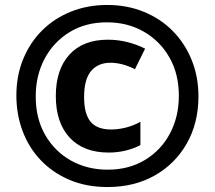

<svg xmlns="http://www.w3.org/2000/svg" viewBox="-20 -744 865 774"><path d="M413 10Q328 10 260 -19Q192 -48 144 -98.5Q96 -149 71 -216Q46 -283 46 -359Q46 -439 73.5 -506Q101 -573 150.5 -622Q200 -671 267 -697.5Q334 -724 412 -724Q492 -724 559.5 -696.5Q627 -669 676 -619.5Q725 -570 752.5 -502.5Q780 -435 780 -355Q780 -249 733.5 -166.5Q687 -84 604.5 -37Q522 10 413 10ZM414 -60Q500 -60 565 -99.5Q630 -139 665.5 -206.5Q701 -274 701 -358Q701 -446 663 -512.5Q625 -579 559.5 -616.5Q494 -654 411 -654Q325 -654 260.5 -614.5Q196 -575 160 -507.5Q124 -440 124 -355Q124 -266 162.5 -199.5Q201 -133 266.5 -96.5Q332 -60 414 -60ZM418 -129Q317 -129 261 -189Q205 -249 205 -357Q205 -464 260 -524Q315 -584 415 -584Q492 -584 565 -548L524 -465Q473 -491 425 -491Q375 -491 347 -457.5Q319 -424 319 -353Q319 -285 345 -253.5Q371 -222 428 -222Q456 -222 486.5 -229.5Q517 -237 546 -253V-159Q487 -129 418 -129Z"/></svg>

Font: Noto Sans Lao ExtraCondensed ExtraBold
Style: Regular
Weight: 800
Width: 2
Designer: Monotype Design Team
Foundry: Monotype Imaging Inc.
Version: Version 2.003; ttfautohint (v1.8.4.7-5d5b)